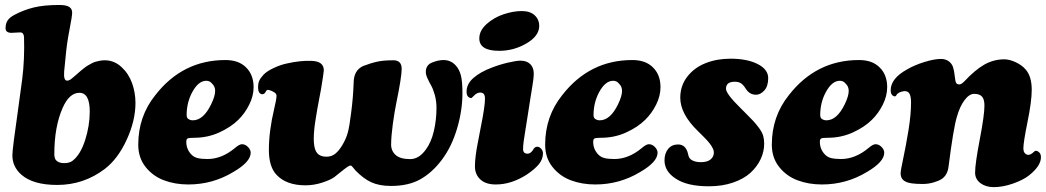

<svg xmlns="http://www.w3.org/2000/svg" viewBox="-20 -730 4211 773"><path d="M54.2 -299.3 69.3 -410.6Q79.6 -491.2 76.7 -582Q74.7 -599.6 62 -599.6Q54.2 -599.6 42 -598.6Q29.8 -597.7 24.4 -597.7Q15.6 -597.7 9 -602.1Q2.4 -606.4 2.4 -616.2Q2.4 -635.3 10.7 -647.7Q19 -660.2 38.6 -670.4Q75.2 -689.9 116.2 -700Q157.2 -710 218.3 -710Q246.1 -710 258.3 -702.4Q270.5 -694.8 270.5 -679.2Q270.5 -665 259.8 -610.4Q249 -555.7 244.6 -505.4L238.3 -442.4Q235.4 -405.3 250 -405.3Q256.3 -405.3 261.5 -408.4Q266.6 -411.6 279.8 -422.9Q282.2 -425.3 283.7 -426.3Q285.2 -427.7 294.2 -435.5Q303.2 -443.4 306.4 -446Q309.6 -448.7 318.6 -455.8Q327.6 -462.9 332.8 -465.8Q337.9 -468.8 347.2 -473.9Q356.4 -479 364 -481.2Q371.6 -483.4 381.6 -485.4Q391.6 -487.3 401.4 -487.3Q439.5 -487.3 468.8 -460.4Q498 -433.6 511.7 -395.3Q525.4 -356.9 525.4 -315.9Q525.4 -244.1 490 -167.2Q454.6 -90.3 401.9 -49.8Q316.9 14.6 210.4 14.6Q112.8 14.6 65.9 -26.9Q29.8 -58.6 29.8 -105Q29.8 -129.9 54.2 -299.3ZM237.8 -73.2Q260.3 -73.2 272.5 -83Q304.2 -107.9 322.8 -166Q341.3 -224.1 341.3 -280.8Q341.3 -356.4 299.8 -356.4Q258.8 -356.4 231.9 -294.9Q198.7 -219.2 198.7 -109.4Q198.7 -94.7 204.6 -85.9Q215.8 -73.2 237.8 -73.2Z M887.7 -488.3Q940.4 -488.3 969.7 -459.5Q1001 -429.7 1001 -378.9Q1001 -343.8 983.4 -308.6Q965.8 -273.4 939.5 -247.6Q909.2 -217.8 862.3 -196.5Q815.4 -175.3 761.7 -175.3Q741.2 -175.3 735.6 -172.6Q730 -169.9 730 -159.2Q730 -129.9 749.5 -108.9Q760.3 -97.2 775.9 -93.5Q791.5 -89.8 815.4 -89.8Q873 -89.8 926.8 -134.8Q943.8 -149.4 954.1 -149.4Q967.3 -149.4 978 -138.7Q989.3 -127.4 989.3 -115.2Q989.3 -78.1 919.4 -37.6Q836.4 12.7 738.3 12.7Q684.6 12.7 639.9 -4.2Q595.2 -21 565.9 -58.1Q536.6 -95.2 536.6 -147.5Q536.6 -261.7 605.5 -347.2Q715.3 -488.3 887.7 -488.3ZM736.8 -252Q745.6 -245.6 756.3 -245.6Q798.8 -245.6 830.1 -310.1Q846.2 -343.3 846.2 -363.8Q846.2 -381.8 834 -393.1Q825.2 -404.8 810.5 -404.8Q778.8 -404.8 753.9 -358.9Q731.4 -316.9 731.4 -266.6Q731.4 -257.3 736.8 -252Z M1210 16.1Q1131.8 16.1 1092.3 -27.3Q1062.5 -59.6 1062.5 -127Q1062.5 -201.7 1084 -292.5Q1093.3 -330.6 1093.3 -344.7Q1093.3 -353 1082.5 -359.4Q1071.8 -365.7 1061 -368.2Q1057.1 -368.7 1053.2 -366.2Q1052.7 -365.7 1047.4 -356.9Q1042 -349.6 1033.7 -350.6Q1019 -354.5 1019 -377.9Q1019 -394.5 1023.7 -405Q1028.3 -415.5 1040.5 -428.7Q1054.2 -443.4 1082.5 -456.5Q1110.8 -469.7 1135.7 -474.6Q1189 -486.8 1234.4 -484.9Q1283.7 -483.4 1283.7 -446.8Q1283.7 -439.5 1272.5 -371.1Q1271.5 -364.7 1265.6 -334.7Q1259.8 -304.7 1257.3 -289.8Q1254.9 -274.9 1250.7 -249.8Q1246.6 -224.6 1244.9 -205.6Q1243.2 -186.5 1243.2 -171.4Q1243.2 -138.7 1251.5 -122.1Q1262.7 -99.1 1294.4 -99.1Q1314.5 -99.1 1329.1 -110.6Q1343.8 -122.1 1356.9 -143.6Q1373 -169.9 1380.1 -195.8Q1387.2 -221.7 1393.6 -275.4Q1401.9 -337.9 1403.8 -397Q1404.3 -447.3 1442.4 -464.4Q1474.6 -476.6 1499.5 -481.9Q1524.4 -487.3 1564 -487.3Q1597.2 -487.3 1597.2 -452.6Q1597.2 -420.4 1575.2 -313.5Q1568.4 -280.8 1561.5 -230.5Q1554.7 -180.2 1554.7 -147.9Q1554.7 -122.1 1573.2 -105.7Q1591.8 -89.4 1631.3 -89.4Q1667 -89.4 1694.8 -128.4Q1716.3 -157.7 1726.8 -202.6Q1737.3 -247.6 1737.3 -295.9Q1737.3 -323.2 1730.5 -347.7Q1723.6 -372.1 1715.8 -385.7Q1708 -399.4 1701.2 -414.3Q1694.3 -429.2 1694.3 -439.9Q1694.3 -467.8 1718.8 -478Q1745.1 -488.3 1765.1 -488.3Q1794.9 -488.3 1814.5 -466.8Q1829.1 -451.2 1835.4 -427Q1841.8 -402.8 1841.8 -354Q1841.8 -285.6 1820.1 -212.2Q1798.3 -138.7 1758.3 -85.9Q1719.2 -34.2 1671.6 -7.8Q1624 18.6 1554.2 18.6Q1507.3 18.6 1475.1 3.9Q1442.9 -10.7 1410.6 -44.4Q1408.2 -46.9 1403.6 -53Q1398.9 -59.1 1396.2 -61.3Q1393.6 -63.5 1390.6 -63.5Q1386.7 -63.5 1378.7 -58.1Q1370.6 -52.7 1351.8 -37.6Q1333 -22.5 1326.2 -17.1Q1310.1 -5.4 1276.6 5.4Q1243.2 16.1 1210 16.1Z M1909.7 -575.2Q1909.7 -606.9 1939.2 -633.3Q1968.8 -659.7 2007.6 -672.6Q2046.4 -685.5 2080.6 -685.5Q2114.3 -685.5 2132.6 -668.5Q2150.9 -651.4 2150.9 -625.5Q2150.9 -585.4 2099.9 -555.4Q2048.8 -525.4 1989.7 -525.4Q1909.7 -525.4 1909.7 -575.2ZM1915.5 -217.3Q1932.6 -301.3 1932.6 -333Q1932.6 -352.5 1921.4 -356Q1913.1 -358.9 1903.3 -355.5Q1894 -351.6 1888.2 -344.7Q1879.9 -336.4 1878.9 -335.9Q1875.5 -334 1870.1 -336.9Q1858.4 -342.3 1858.4 -360.4Q1858.4 -392.1 1886.2 -416.3Q1914.1 -440.4 1958 -457Q1990.2 -469.7 2024.7 -477.8Q2059.1 -485.8 2075.2 -485.8Q2101.1 -485.8 2115 -471.7Q2128.9 -457.5 2128.9 -434.1Q2128.9 -424.3 2127.4 -411.4Q2126 -398.4 2123.5 -384.3Q2121.1 -370.1 2115.2 -333Q2109.4 -295.9 2103.5 -257.8Q2101.1 -241.2 2095.9 -210.4Q2090.8 -179.7 2088.4 -161.4Q2085.9 -143.1 2085.9 -129.9Q2085.9 -111.3 2104 -111.3Q2118.2 -111.3 2128.9 -131.3Q2134.8 -139.2 2142.6 -139.2Q2151.9 -139.2 2158.9 -130.9Q2166 -122.6 2166 -112.8Q2166 -89.4 2149.9 -69.3Q2133.8 -49.3 2101.1 -27.3Q2039.1 12.7 1976.1 12.7Q1935.5 12.7 1913.8 -7.6Q1892.1 -27.8 1892.1 -60.1Q1892.1 -78.6 1895 -102.1Q1897.9 -125.5 1901.9 -146Q1905.8 -166.5 1915.5 -217.3Z M2525.9 -488.3Q2578.6 -488.3 2607.9 -459.5Q2639.2 -429.7 2639.2 -378.9Q2639.2 -343.8 2621.6 -308.6Q2604 -273.4 2577.6 -247.6Q2547.4 -217.8 2500.5 -196.5Q2453.6 -175.3 2399.9 -175.3Q2379.4 -175.3 2373.8 -172.6Q2368.2 -169.9 2368.2 -159.2Q2368.2 -129.9 2387.7 -108.9Q2398.4 -97.2 2414.1 -93.5Q2429.7 -89.8 2453.6 -89.8Q2511.2 -89.8 2564.9 -134.8Q2582 -149.4 2592.3 -149.4Q2605.5 -149.4 2616.2 -138.7Q2627.4 -127.4 2627.4 -115.2Q2627.4 -78.1 2557.6 -37.6Q2474.6 12.7 2376.5 12.7Q2322.8 12.7 2278.1 -4.2Q2233.4 -21 2204.1 -58.1Q2174.8 -95.2 2174.8 -147.5Q2174.8 -261.7 2243.7 -347.2Q2353.5 -488.3 2525.9 -488.3ZM2375 -252Q2383.8 -245.6 2394.5 -245.6Q2437 -245.6 2468.3 -310.1Q2484.4 -343.3 2484.4 -363.8Q2484.4 -381.8 2472.2 -393.1Q2463.4 -404.8 2448.7 -404.8Q2417 -404.8 2392.1 -358.9Q2369.6 -316.9 2369.6 -266.6Q2369.6 -257.3 2375 -252Z M2750 -110.8Q2751.5 -103 2753.9 -97.7Q2757.8 -88.4 2770.5 -82.8Q2783.2 -77.1 2801.8 -77.1Q2827.6 -77.1 2840.8 -88.1Q2854 -99.1 2854 -115.7Q2854 -119.6 2853 -124Q2852.1 -128.4 2849.4 -133.3Q2846.7 -138.2 2844.5 -142.1Q2842.3 -146 2837.6 -151.9Q2833 -157.7 2830.1 -161.1Q2827.1 -164.6 2820.6 -171.4Q2814 -178.2 2811 -181.2Q2808.1 -184.1 2800.5 -191.7Q2793 -199.2 2790 -202.1Q2718.8 -271 2718.8 -336.4Q2718.8 -384.8 2746.8 -421.1Q2774.9 -457.5 2820.3 -475.6Q2865.7 -493.7 2920.9 -493.7Q2987.8 -493.7 3030.3 -472.2Q3072.8 -450.7 3072.8 -415.5Q3072.8 -382.8 3057.1 -365.7Q3041.5 -348.6 3023.9 -348.6Q2997.6 -348.6 2982.4 -373Q2972.2 -389.2 2962.6 -395Q2953.1 -400.9 2938 -400.9Q2902.8 -400.9 2902.8 -372.6Q2902.8 -352.5 2962.4 -293.9Q2971.2 -285.2 2976.1 -280.3Q3001 -255.4 3012.5 -243.2Q3023.9 -231 3036.1 -214.4Q3048.3 -197.8 3052.5 -183.6Q3056.6 -169.4 3056.6 -151.9Q3056.6 -119.6 3042.5 -89.4Q3028.3 -59.1 3001.5 -34.4Q2974.6 -9.8 2931.2 5.1Q2887.7 20 2834 20Q2746.6 20 2700.7 -10.7Q2655.3 -40 2655.3 -84.5Q2655.3 -112.3 2669.9 -130.4Q2684.6 -148.4 2710 -148.4Q2741.2 -148.4 2750 -110.8Z M3438.5 -488.3Q3491.2 -488.3 3520.5 -459.5Q3551.8 -429.7 3551.8 -378.9Q3551.8 -343.8 3534.2 -308.6Q3516.6 -273.4 3490.2 -247.6Q3460 -217.8 3413.1 -196.5Q3366.2 -175.3 3312.5 -175.3Q3292 -175.3 3286.4 -172.6Q3280.8 -169.9 3280.8 -159.2Q3280.8 -129.9 3300.3 -108.9Q3311 -97.2 3326.7 -93.5Q3342.3 -89.8 3366.2 -89.8Q3423.8 -89.8 3477.5 -134.8Q3494.6 -149.4 3504.9 -149.4Q3518.1 -149.4 3528.8 -138.7Q3540 -127.4 3540 -115.2Q3540 -78.1 3470.2 -37.6Q3387.2 12.7 3289.1 12.7Q3235.4 12.7 3190.7 -4.2Q3146 -21 3116.7 -58.1Q3087.4 -95.2 3087.4 -147.5Q3087.4 -261.7 3156.2 -347.2Q3266.1 -488.3 3438.5 -488.3ZM3287.6 -252Q3296.4 -245.6 3307.1 -245.6Q3349.6 -245.6 3380.9 -310.1Q3397 -343.3 3397 -363.8Q3397 -381.8 3384.8 -393.1Q3376 -404.8 3361.3 -404.8Q3329.6 -404.8 3304.7 -358.9Q3282.2 -316.9 3282.2 -266.6Q3282.2 -257.3 3287.6 -252Z M4022.5 -491.2Q4043.9 -491.2 4068.8 -479.7Q4093.8 -468.3 4108.9 -450.7Q4133.8 -422.9 4133.8 -368.2Q4133.8 -322.3 4116.9 -239.5Q4100.1 -156.7 4100.1 -132.3Q4100.1 -112.3 4116.2 -106.9Q4127.9 -104 4143.6 -119.6Q4148.9 -125 4156.2 -121.6Q4160.2 -120.1 4163.1 -117.2Q4170.9 -110.4 4170.9 -97.2Q4170.9 -62 4123 -23.9Q4099.6 -5.4 4058.6 9Q4017.6 23.4 3981 23.4Q3948.7 23.4 3927.2 7.3Q3905.8 -8.8 3905.8 -35.2Q3905.8 -70.8 3924.6 -168.7Q3943.4 -266.6 3943.4 -304.7Q3943.4 -330.1 3933.6 -341.1Q3923.8 -352.1 3901.9 -352.1Q3882.3 -352.1 3863.3 -326.9Q3844.2 -301.8 3832 -258.3Q3818.4 -212.9 3798.8 -58.6Q3794.4 -23.4 3769 -7.8Q3759.8 -2 3738.8 4.4Q3717.8 10.7 3694.8 10.7Q3640.6 10.7 3625 0.5Q3606 -8.8 3606 -32.2Q3606 -43.5 3616.5 -92.3Q3627 -141.1 3637.5 -205.1Q3647.9 -269 3647.9 -316.9Q3647.9 -359.4 3628.9 -362.3Q3621.1 -364.3 3610.1 -361.1Q3599.1 -357.9 3595.2 -354L3592.3 -351.6Q3589.4 -348.6 3588.4 -345.7Q3585 -340.3 3578.1 -342.8Q3565.9 -348.1 3565.9 -366.2Q3565.9 -414.1 3631.3 -450.2Q3661.1 -467.8 3701.2 -480.2Q3741.2 -492.7 3768.1 -492.7Q3795.9 -492.7 3811 -471.7Q3814.9 -466.3 3817.4 -458.3Q3819.8 -450.2 3821 -443.4Q3822.3 -436.5 3823.7 -424.6Q3825.2 -412.6 3826.2 -406.7Q3828.1 -390.1 3841.3 -390.1Q3844.2 -390.1 3846.7 -390.9Q3849.1 -391.6 3851.6 -393.3Q3854 -395 3855.2 -396Q3856.4 -397 3859.4 -399.7Q3862.3 -402.3 3862.8 -402.8Q3905.8 -448.7 3942.6 -469.7Q3979.5 -490.7 4022.5 -491.2Z"/></svg>

Font: Cooper* ExtraBold
Style: Italic
Weight: 800
Italic angle: -7°
Designer: Owen Earl
Foundry: indestructible type*
Version: Version 0.001